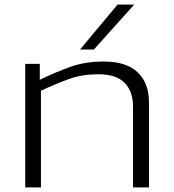

<svg xmlns="http://www.w3.org/2000/svg" viewBox="-20 -810 753 830"><path d="M89 0V-534H152V-465Q224 -500 287 -522Q350 -544 429 -544Q526 -544 575 -497.5Q624 -451 624 -368V0H555V-350Q555 -415 518.5 -452Q482 -489 405 -489Q336 -489 280 -469Q224 -449 157 -418V0ZM326 -596 488 -790H560L386 -596Z"/></svg>

Font: Georama Extended Light
Style: Regular
Weight: 300
Width: 7
Designer: Jean-Baptiste Levee
Foundry: Production Type
Version: Version 1.000